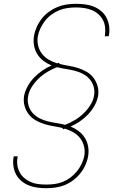

<svg xmlns="http://www.w3.org/2000/svg" viewBox="-20 -843 640 1006"><path d="M223 143Q199 143 175.5 140Q152 137 131 128.5Q110 120 92.5 105.5Q75 91 64.5 71.5Q54 52 50.5 28.5Q47 5 51 -18Q51 -20 51.5 -21.5Q52 -23 52 -24H73Q73 -23 72.5 -21.5Q72 -20 72 -19Q68 2 71 22.5Q74 43 83.5 60.5Q93 78 108 90.5Q123 103 141.5 111Q160 119 181 121.5Q202 124 223 124Q244 124 266.5 121Q289 118 310 109.5Q331 101 350 86.5Q369 72 383.5 54Q398 36 408 15Q418 -6 422 -28Q426 -53 420 -77Q414 -101 399.5 -119.5Q385 -138 364 -150Q343 -162 320 -169Q318 -168 315 -167Q312 -166 310 -166L308 -172Q284 -178 259 -182Q234 -186 210.5 -193.5Q187 -201 165.5 -213.5Q144 -226 129.5 -245.5Q115 -265 108.5 -289Q102 -313 106 -340Q111 -366 125 -391Q139 -416 158.5 -436.5Q178 -457 201.5 -473Q225 -489 250 -500Q228 -509 208.5 -523.5Q189 -538 176 -558.5Q163 -579 158.5 -603.5Q154 -628 158 -654Q162 -678 172.5 -701.5Q183 -725 199 -745.5Q215 -766 236.5 -781.5Q258 -797 281.5 -806.5Q305 -816 329.5 -819.5Q354 -823 378 -823Q402 -823 426 -820Q450 -817 471 -808.5Q492 -800 509.5 -785.5Q527 -771 537.5 -751Q548 -731 551.5 -707.5Q555 -684 551 -660Q550 -658 550 -656.5Q550 -655 549 -653H529Q529 -655 529.5 -656.5Q530 -658 530 -659Q533 -680 530.5 -701Q528 -722 518.5 -739.5Q509 -757 494 -770Q479 -783 460 -790.5Q441 -798 420.5 -801Q400 -804 378 -804Q357 -804 334.5 -801Q312 -798 291 -789.5Q270 -781 250.5 -767Q231 -753 216.5 -734.5Q202 -716 192 -695Q182 -674 178 -652Q174 -627 180 -603Q186 -579 200.5 -560.5Q215 -542 236 -530Q257 -518 280 -511Q282 -512 285 -513Q288 -514 290 -514L292 -508Q316 -502 341 -498Q366 -494 389.5 -486.5Q413 -479 434.5 -466.5Q456 -454 470.5 -434.5Q485 -415 491.5 -391Q498 -367 494 -340Q489 -314 475 -289Q461 -264 441.5 -243.5Q422 -223 398.5 -207Q375 -191 350 -180Q372 -171 391.5 -156.5Q411 -142 424 -121.5Q437 -101 441.5 -76.5Q446 -52 442 -26Q438 -2 427.5 21.5Q417 45 401 65Q385 85 364 101Q343 117 319.5 126.5Q296 136 271.5 139.5Q247 143 223 143ZM321 -189Q347 -199 371.5 -213.5Q396 -228 417 -248Q438 -268 453.5 -292.5Q469 -317 473 -343Q477 -367 470.5 -389.5Q464 -412 449 -429Q434 -446 413.5 -456.5Q393 -467 371 -472.5Q349 -478 325.5 -481.5Q302 -485 279 -491Q253 -481 228.5 -466.5Q204 -452 183 -432Q162 -412 146.5 -387.5Q131 -363 127 -337Q123 -313 129.5 -290.5Q136 -268 151 -251Q166 -234 186.5 -223.5Q207 -213 229 -207.5Q251 -202 274.5 -198.5Q298 -195 321 -189Z"/></svg>

Font: Iosevka Slab Thin Extended
Style: Italic
Weight: 100
Width: 7
Italic angle: -9°
Monospace: yes
Designer: Belleve Invis
Foundry: Belleve Invis
Version: Version 11.1.0; ttfautohint (v1.8.3)